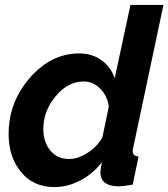

<svg xmlns="http://www.w3.org/2000/svg" viewBox="-20 -750 684 780"><path d="M15 -205Q15 -335 101.5 -434Q188 -533 302 -533Q355 -533 393 -505Q431 -477 446 -432L510 -730H644L522 -154Q519 -144 519 -136Q519 -116 543 -114L519 0Q477 7 464 7Q388 7 388 -50Q388 -62 394 -91Q357 -43 305.5 -16.5Q254 10 201 10Q116 10 65.5 -51Q15 -112 15 -205ZM396 -192 422 -317Q416 -361 387 -390Q358 -419 320 -419Q256 -419 206 -359Q156 -299 156 -226Q156 -173 184.5 -138.5Q213 -104 261 -104Q296 -104 335.5 -129Q375 -154 396 -192Z"/></svg>

Font: Raleway-v4020
Style: Bold Italic
Weight: 700
Italic angle: -12°
Designer: Matt McInerney, Pablo Impallari, Rodrigo Fuenzalida
Foundry: Matt McInerney, Pablo Impallari, Rodrigo Fuenzalida
Version: Version 4.020;PS 004.020;hotconv 1.0.88;makeotf.lib2.5.64775